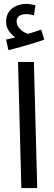

<svg xmlns="http://www.w3.org/2000/svg" viewBox="-20 -960 275 980"><path d="M89 0 72 -644H153L170 0ZM23 -704 11 -758Q37 -764 53 -768Q69 -772 89 -777L84 -756Q58 -764 34.5 -790Q11 -816 11 -849Q11 -879 25.5 -899.5Q40 -920 63.5 -930Q87 -940 114 -940Q125 -940 137.5 -938Q150 -936 161 -932L153 -882Q143 -884 134 -886Q125 -888 114 -888Q91 -888 78 -878.5Q65 -869 65 -852Q65 -831 78.5 -816Q92 -801 109.5 -792.5Q127 -784 138 -784L97 -780Q124 -787 147.5 -794.5Q171 -802 190 -809L206 -758Q182 -749 149.5 -739Q117 -729 84 -720Q51 -711 23 -704Z"/></svg>

Font: Farlight84_Sys_V01
Style: Regular
Weight: 400
Designer: Ryoko NISHIZUKA  (kana, bopomofo & ideographs); Paul D. Hunt (Latin, Greek & Cyrillic); Sandoll Communications , Soo-you
Foundry: Adobe
Version: Version 2.004;October 29, 2024;FontCreator 14.0.0.2814 64-bi